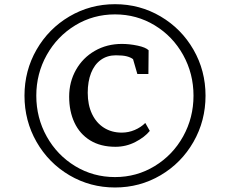

<svg xmlns="http://www.w3.org/2000/svg" viewBox="-20 -934 1071 894"><path d="M515.5 -914.5Q631 -914.5 727.8 -857.5Q824.5 -800.5 880.8 -702.8Q937 -605 937 -488.5Q937 -371.5 880.8 -273.2Q824.5 -175 727.8 -118Q631 -61 515.5 -61Q400 -61 303.2 -118Q206.5 -175 150.2 -273.2Q94 -371.5 94 -488.5Q94 -605 150.2 -702.8Q206.5 -800.5 303.2 -857.5Q400 -914.5 515.5 -914.5ZM515.5 -109.5Q616.5 -109.5 700.5 -160.8Q784.5 -212 832.8 -299Q881 -386 881 -488.5Q881 -591 832.8 -678Q784.5 -765 700.5 -816Q616.5 -867 515.5 -867Q414 -867 330 -815.8Q246 -764.5 197.5 -677.8Q149 -591 149 -488.5Q149 -385.5 197.5 -298.5Q246 -211.5 330 -160.5Q414 -109.5 515.5 -109.5ZM302 -484Q302 -552.5 333.8 -608.8Q365.5 -665 421.5 -697.2Q477.5 -729.5 547.5 -729.5Q583 -729.5 620.8 -721.5Q658.5 -713.5 672 -700L671 -589.5H619.5L599.5 -658.5Q588.5 -667 570 -671.8Q551.5 -676.5 519.5 -676.5Q479 -676.5 449.2 -655Q419.5 -633.5 404 -594Q388.5 -554.5 388.5 -502Q388.5 -446 408.2 -404Q428 -362 464 -339.2Q500 -316.5 547 -316.5Q578.5 -316.5 607.2 -328.8Q636 -341 656.5 -361.5L677.5 -324.5Q653.5 -295 610.2 -272.8Q567 -250.5 517.5 -250.5Q448.5 -250.5 400 -280.2Q351.5 -310 326.8 -362.8Q302 -415.5 302 -484Z"/></svg>

Font: Merriweather 12pt
Style: Regular
Weight: 400
Designer: Eben Sorkin
Foundry: Eben Sorkin
Version: Version 2.100